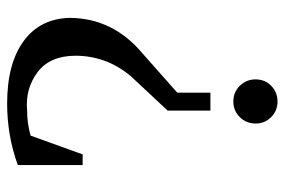

<svg xmlns="http://www.w3.org/2000/svg" viewBox="-149 -525 793 535"><g transform="rotate(90 247.5 -257.5)"><path d="M29.8 -56.6Q31.2 -175.8 127.9 -257.3L238.3 -355V-447.3H288.1V-328.1L191.9 -225.1Q163.1 -190.4 149.2 -151.9Q135.3 -113.3 135.3 -71.8Q135.3 0 181.2 34.4Q227.1 68.8 287.1 63.5Q323.7 63.5 357.9 53.7L410.2 -91.3H439.9V89.4Q358.4 119.1 268.6 119.1Q156.7 119.1 94 72.8Q31.2 26.4 29.8 -56.6ZM263.2 -634.3Q288.6 -634.3 306.4 -616.5Q324.2 -598.6 324.2 -573.2Q324.2 -547.4 306.4 -529.3Q288.6 -511.2 263.2 -511.2Q236.8 -511.2 219 -529.3Q201.2 -547.4 201.2 -573.2Q201.2 -599.1 219 -616.7Q236.8 -634.3 263.2 -634.3Z"/></g></svg>

Font: Amethysta
Style: Regular
Weight: 400
Designer: Konstantin Vinogradov, Alexei Vanyashin
Foundry: Cyreal (www.cyreal.org)
Version: Version 1.003